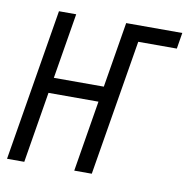

<svg xmlns="http://www.w3.org/2000/svg" viewBox="-64 -583 638 647"><g transform="rotate(10 254.5 -260.0)"><path d="M1 0 87 -520H146L109 -296H280L317 -520H509L500 -465H368L291 0H231L271 -243H100L60 0Z"/></g></svg>

Font: Iosevka Light Oblique
Style: Regular
Weight: 300
Italic angle: -9°
Monospace: yes
Designer: Belleve Invis
Foundry: Belleve Invis
Version: Version 32.5.0; ttfautohint (v1.8.4)